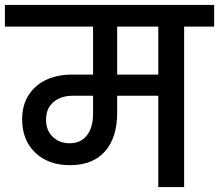

<svg xmlns="http://www.w3.org/2000/svg" viewBox="-44 -760 890 780"><path d="M240 -89Q152 -89 99 -140Q46 -191 46 -274Q46 -334 73 -375Q100 -416 145.5 -436.5Q191 -457 248 -457H334V-652H-24V-740H826V-652H704V0H599V-371H432V-302Q432 -201 382.5 -145Q333 -89 240 -89ZM432 -457H599V-652H432ZM239 -178Q284 -178 309 -210Q334 -242 334 -297V-371H251Q204 -371 173.5 -345.5Q143 -320 143 -274Q143 -230 170.5 -204Q198 -178 239 -178Z"/></svg>

Font: Poppins Medium
Style: Regular
Weight: 500
Designer: Ninad Kale (Devanagari), Jonny Pinhorn (Latin)
Version: Version 5.002